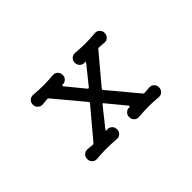

<svg xmlns="http://www.w3.org/2000/svg" viewBox="-73 -820 1146 1146"><g transform="rotate(-45 500.0 -246.5)"><path d="M764 -58Q781 -58 792 -46.5Q803 -35 803 -18Q803 1 790 13Q777 25 759 23Q734 21 714.5 20Q695 19 677 19Q660 19 640.5 20Q621 21 595 23Q577 25 564 13Q551 1 551 -18Q551 -36 564 -48Q577 -60 595 -58Q595 -58 598 -61Q601 -64 597 -69L499 -188Q498 -189 491 -182L401 -69Q392 -57 398 -57Q401 -58 405 -58Q423 -60 436 -48Q449 -36 449 -18Q449 1 436 13Q423 25 405 23Q380 21 360.5 20Q341 19 323 19Q305 19 286 20Q267 21 241 23Q223 25 210 13Q197 1 197 -18Q197 -35 208.5 -46.5Q220 -58 236 -58Q246 -58 257 -57Q268 -56 280 -54Q286 -54 291 -59L444 -241Q449 -247 444 -253L292 -435Q287 -440 281 -440Q269 -439 258 -437.5Q247 -436 236 -436Q220 -436 208.5 -448Q197 -460 197 -476Q197 -495 210 -507Q223 -519 241 -517Q267 -515 286 -514Q305 -513 323 -513Q341 -513 360.5 -514Q380 -515 405 -517Q423 -519 436 -507Q449 -495 449 -476Q449 -458 436 -446Q423 -434 405 -436Q405 -436 402.5 -433Q400 -430 404 -425L495 -314Q501 -307 507 -314L596 -425Q600 -430 601.5 -433.5Q603 -437 601 -436H595Q577 -434 564 -446Q551 -458 551 -476Q551 -495 564 -507Q577 -519 595 -517Q621 -515 640.5 -514Q660 -513 677 -513Q695 -513 714.5 -514Q734 -515 759 -517Q777 -519 790 -507Q803 -495 803 -476Q803 -460 792 -448Q781 -436 764 -436Q753 -436 742 -437.5Q731 -439 719 -440Q713 -440 708 -435L556 -254Q552 -248 556 -242L709 -59Q713 -55 718 -55Q730 -55 742 -56.5Q754 -58 764 -58Z"/></g></svg>

Font: Kiwi Maru Medium
Style: Regular
Weight: 500
Designer: Hiroki-Chan
Version: Version 1.100